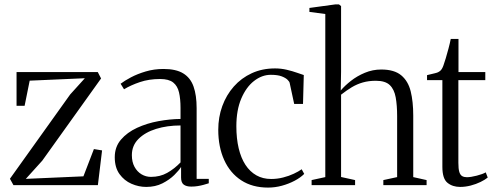

<svg xmlns="http://www.w3.org/2000/svg" viewBox="-20 -839 2237 870"><path d="M364.5 -484.5 114.5 -473.5 91.5 -359.5H55V-512.5H423L438 -483.5L171.5 -111L97 -28.5L358 -40L405.5 -163.5L442.5 -157.5L423.5 0H41L25 -29L298 -411Z M642.5 8Q608.5 8 575.8 -6.2Q543 -20.5 521.5 -50.2Q500 -80 500 -126.5Q500 -173.5 528 -206.2Q556 -239 601 -259.8Q646 -280.5 698 -290Q750 -299.5 798 -300V-349.5Q798 -391 791.2 -420.2Q784.5 -449.5 764.8 -465.2Q745 -481 705.5 -481Q655 -481 613.8 -467Q572.5 -453 542 -434.5L526.5 -459.5Q544 -473 573.2 -488.5Q602.5 -504 640.2 -515.2Q678 -526.5 721 -526.5Q777.5 -526.5 810.2 -506.5Q843 -486.5 857 -447Q871 -407.5 871 -349V-28.5H926V-8.5Q915 -5 902.5 -1.5Q890 2 876 4.2Q862 6.5 846.5 6.5Q824.5 6.5 812.5 -2.5Q800.5 -11.5 800.5 -34.5V-82.5Q791.5 -67.5 769.8 -46Q748 -24.5 716 -8.2Q684 8 642.5 8ZM664 -37.5Q705 -37.5 737.2 -55.5Q769.5 -73.5 798 -103V-270.5Q737.5 -270.5 687.5 -255Q637.5 -239.5 607.5 -209.5Q577.5 -179.5 577.5 -136Q577.5 -105 589.5 -83Q601.5 -61 621.2 -49.2Q641 -37.5 664 -37.5Z M1194.5 11Q1123.5 11 1073 -22Q1022.5 -55 995.8 -114.2Q969 -173.5 969 -251Q969 -308 987.2 -358.2Q1005.5 -408.5 1039.5 -447Q1073.5 -485.5 1120.8 -507.2Q1168 -529 1226.5 -529Q1253.5 -529 1279.8 -522.8Q1306 -516.5 1326.5 -509.2Q1347 -502 1356.5 -499L1353 -368H1313L1292.5 -463.5Q1291.5 -469 1283 -477.5Q1274.5 -486 1256.5 -493Q1238.5 -500 1207 -500Q1167 -500 1131.2 -472.2Q1095.5 -444.5 1073.2 -392.2Q1051 -340 1051 -267Q1051 -211.5 1061.5 -167.2Q1072 -123 1092.2 -92Q1112.5 -61 1141.8 -44.5Q1171 -28 1208.5 -28Q1236.5 -28 1263 -34.8Q1289.5 -41.5 1311.2 -51.8Q1333 -62 1347 -72L1358.5 -51Q1341.5 -34 1315 -20Q1288.5 -6 1257.5 2.5Q1226.5 11 1194.5 11Z M1454 -36.5V-775.5L1382 -785V-803L1499 -819H1516L1525.5 -811.5V-515L1524 -429Q1542 -450.5 1570 -472.5Q1598 -494.5 1633.2 -509.2Q1668.5 -524 1707.5 -524Q1766.5 -524 1798 -497.8Q1829.5 -471.5 1841 -425Q1852.5 -378.5 1852.5 -315.5V-36.5L1913 -23V0H1717V-23L1779.5 -36.5V-313Q1779.5 -361.5 1773 -397.8Q1766.5 -434 1746.2 -453.5Q1726 -473 1683 -473Q1651 -473 1624.5 -465.5Q1598 -458 1574.2 -443.8Q1550.5 -429.5 1525.5 -410V-37L1589 -23V0H1392V-23Z M2065 8Q2030.5 8 2007.5 -10.8Q1984.5 -29.5 1984.5 -83V-476H1915V-498.5Q1920 -500 1930 -502.2Q1940 -504.5 1950.2 -507Q1960.5 -509.5 1964.5 -511.5Q1971.5 -515 1975.8 -519Q1980 -523 1983.2 -528.8Q1986.5 -534.5 1989.5 -543Q1993.5 -554.5 1999.8 -574.8Q2006 -595 2012.2 -618.8Q2018.5 -642.5 2022.5 -662.5H2057.5V-512.5H2179V-476H2057V-101Q2057 -74 2061.2 -60Q2065.5 -46 2074.2 -41Q2083 -36 2095.5 -36Q2113 -36 2140.2 -43Q2167.5 -50 2181 -58L2190 -34.5Q2178 -24.5 2157.5 -14.5Q2137 -4.5 2112.8 1.8Q2088.5 8 2065 8Z"/></svg>

Font: Merriweather 120pt Light
Style: Regular
Weight: 300
Version: Version 2.100